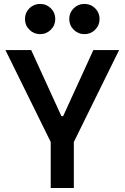

<svg xmlns="http://www.w3.org/2000/svg" viewBox="-20 -945 626 965"><path d="M234.9 0V-231.4L7.3 -693.4H136.7L288.6 -361.3H297.4L449.2 -693.4H578.6L351.1 -231.4V0ZM404.3 -773.4Q372.6 -773.4 350.3 -795.7Q328.1 -817.9 328.1 -849.6Q328.1 -881.3 350.3 -903.3Q372.6 -925.3 404.3 -925.3Q436 -925.3 458.3 -903.3Q480.5 -881.3 480.5 -849.6Q480.5 -817.9 458.3 -795.7Q436 -773.4 404.3 -773.4ZM181.6 -773.4Q149.9 -773.4 127.7 -795.7Q105.5 -817.9 105.5 -849.6Q105.5 -881.3 127.7 -903.3Q149.9 -925.3 181.6 -925.3Q213.4 -925.3 235.6 -903.3Q257.8 -881.3 257.8 -849.6Q257.8 -817.9 235.6 -795.7Q213.4 -773.4 181.6 -773.4Z"/></svg>

Font: Caskaydia Cove SemiBold
Style: Regular
Weight: 600
Monospace: yes
Designer: Aaron Bell
Foundry: Saja Typeworks
Version: Version 4.300; ttfautohint (v1.8.3)